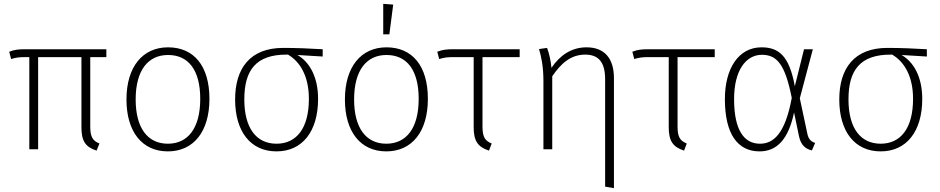

<svg xmlns="http://www.w3.org/2000/svg" viewBox="-20 -779 4906 1002"><path d="M535 -481V-522H113C77 -522 55 -520 28 -509L38 -471C65 -479 79 -481 116 -481H133V0H179V-481H405V-115C405 -44 425 -12 484 7L499 -30C465 -44 451 -63 451 -118V-481Z M857 -532C724 -532 640 -430 640 -260C640 -92 721 11 856 11C990 11 1073 -92 1073 -263C1073 -435 992 -532 857 -532ZM857 -492C963 -492 1025 -414 1025 -263C1025 -109 960 -29 856 -29C751 -29 688 -110 688 -260C688 -414 754 -492 857 -492Z M1664 -522C1600 -526 1525 -529 1458 -529C1284 -529 1207 -421 1207 -260C1207 -92 1288 11 1423 11C1557 11 1640 -92 1640 -263C1640 -378 1595 -456 1532 -492L1664 -484ZM1592 -263C1592 -109 1527 -29 1423 -29C1318 -29 1255 -110 1255 -260C1255 -412 1315 -495 1478 -494H1483C1546 -457 1592 -382 1592 -263Z M1980 -759V-600H2012L2032 -755ZM1997 -532C1864 -532 1780 -430 1780 -260C1780 -92 1861 11 1996 11C2130 11 2213 -92 2213 -263C2213 -435 2132 -532 1997 -532ZM1997 -492C2103 -492 2165 -414 2165 -263C2165 -109 2100 -29 1996 -29C1891 -29 1828 -110 1828 -260C1828 -414 1894 -492 1997 -492Z M2692 -481V-522H2347C2311 -522 2290 -520 2262 -509L2272 -471C2300 -479 2313 -481 2352 -481H2452V-115C2452 -44 2473 -12 2532 7L2546 -30C2512 -44 2498 -63 2498 -118V-481Z M3041 -532C2961 -532 2901 -489 2858 -425C2854 -465 2846 -500 2835 -529L2793 -523C2805 -482 2816 -433 2816 -355V0H2862V-381C2907 -447 2958 -494 3034 -494C3103 -494 3138 -455 3138 -366V195L3184 203V-371C3184 -474 3135 -532 3041 -532Z M3710 -481V-522H3365C3329 -522 3308 -520 3280 -509L3290 -471C3318 -479 3331 -481 3370 -481H3470V-115C3470 -44 3491 -12 3550 7L3564 -30C3530 -44 3516 -63 3516 -118V-481Z M3954 -532C3834 -532 3763 -421 3763 -262C3763 -79 3830 11 3944 11C4036 11 4095 -54 4124 -192L4150 -67C4160 -19 4187 -1 4217 6L4234 -33C4214 -40 4199 -51 4193 -83L4154 -266L4222 -522H4176L4128 -329C4099 -487 4045 -532 3954 -532ZM3956 -493C4034 -493 4077 -445 4112 -268C4077 -78 4015 -29 3946 -29C3863 -29 3811 -100 3811 -262C3811 -412 3873 -493 3956 -493Z M4817 -522C4753 -526 4678 -529 4611 -529C4437 -529 4360 -421 4360 -260C4360 -92 4441 11 4576 11C4710 11 4793 -92 4793 -263C4793 -378 4748 -456 4685 -492L4817 -484ZM4745 -263C4745 -109 4680 -29 4576 -29C4471 -29 4408 -110 4408 -260C4408 -412 4468 -495 4631 -494H4636C4699 -457 4745 -382 4745 -263Z"/></svg>

Font: Fira Sans ExtraLight
Style: Regular
Weight: 200
Designer: bBox Type GmbH & Carrois Corporate GbR & Edenspiekermann AG
Foundry: bBox Type GmbH & Carrois Corporate GbR & Edenspiekermann AG
Version: Version 4.300;PS 004.300;hotconv 1.0.88;makeotf.lib2.5.64775